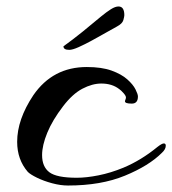

<svg xmlns="http://www.w3.org/2000/svg" viewBox="-20 -574 532 593"><path d="M190 -1Q167 -1 141 -8Q115 -15 94.5 -25Q74 -35 66 -43Q33 -81 33 -136Q33 -205 83 -280Q143 -367 248 -367Q294 -367 324.5 -356Q355 -345 373 -329Q391 -313 398.5 -298Q406 -283 406 -276Q406 -254 387 -254Q366 -254 366 -261Q366 -263 367.5 -266.5Q369 -270 369 -273Q369 -278 361.5 -286.5Q354 -295 348 -299Q326 -316 293 -316Q265 -316 234.5 -300Q204 -284 175 -246Q142 -203 126 -164Q110 -125 110 -95Q110 -59 132.5 -42Q155 -25 217 -25Q247 -25 284.5 -32.5Q322 -40 361 -56Q416 -79 466 -120Q480 -131 486 -131Q492 -131 492 -124Q492 -113 480 -102Q440 -62 366 -31.5Q292 -1 190 -1ZM194 -420Q176 -420 176 -431Q204 -451 235 -476Q266 -501 292 -523Q309 -537 322.5 -545.5Q336 -554 346 -554Q364 -554 364 -527Q364 -523 361 -512Q358 -501 341 -492Q328 -485 307 -473Q286 -461 264 -449Q242 -437 223 -428.5Q204 -420 194 -420Z"/></svg>

Font: Grechen Fuemen
Style: Regular
Weight: 400
Designer: Robert E. Leuschke
Foundry: Robert E. Leuschke
Version: Version 1.010; ttfautohint (v1.8.3)